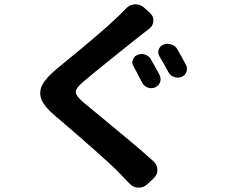

<svg xmlns="http://www.w3.org/2000/svg" viewBox="-20 -816 1040 888"><path d="M597.7 -508.8Q591.8 -518.6 591.8 -527.3Q591.8 -533.2 594.7 -540Q599.6 -555.7 615.2 -561.5Q625 -566.4 634.8 -566.4Q642.6 -566.4 650.4 -563.5Q668.9 -557.6 677.7 -542Q694.3 -513.7 717.8 -469.7Q722.7 -460 722.7 -450.2Q722.7 -443.4 720.7 -436.5Q714.8 -419.9 698.2 -412.1Q688.5 -408.2 679.7 -408.2Q670.9 -408.2 663.1 -411.1Q645.5 -418 636.7 -434.6Q613.3 -481.4 597.7 -508.8ZM717.8 -554.7Q711.9 -564.5 711.9 -574.2Q711.9 -580.1 713.9 -585.9Q718.8 -602.5 735.4 -609.4Q745.1 -613.3 755.9 -613.3Q763.7 -613.3 771.5 -610.4Q790 -605.5 799.8 -588.9Q816.4 -560.5 839.8 -516.6Q844.7 -507.8 844.7 -498Q844.7 -491.2 842.8 -484.4Q836.9 -467.8 820.3 -460.9Q811.5 -457 801.8 -457Q793.9 -457 785.2 -460Q767.6 -465.8 758.8 -482.4Q734.4 -528.3 717.8 -554.7ZM563.5 -777.3Q579.1 -793.9 602.5 -795.9Q605.5 -795.9 607.4 -795.9Q627.9 -795.9 643.6 -783.2L673.8 -755.9Q689.5 -742.2 689.5 -721.7Q689.5 -698.2 670.9 -683.6Q634.8 -655.3 628.9 -651.4Q625 -648.4 516.6 -561.5Q408.2 -474.6 369.1 -441.4Q340.8 -417 334 -403.8Q327.1 -390.6 334.5 -377Q341.8 -363.3 370.1 -338.9Q386.7 -325.2 453.1 -270.5Q519.5 -215.8 582.5 -163.1Q645.5 -110.4 690.4 -69.3Q708 -53.7 708 -30.3Q708 -6.8 690.4 8.8L660.2 37.1Q643.6 51.8 622.1 51.8Q621.1 51.8 619.1 51.8Q595.7 50.8 579.1 33.2Q575.2 29.3 558.1 11.2Q541 -6.8 532.2 -15.6Q478.5 -72.3 236.3 -279.3Q186.5 -320.3 171.9 -355.5Q166 -371.1 166 -385.7Q166 -405.3 175.8 -423.8Q193.4 -457 244.1 -499Q451.2 -667 524.4 -738.3Q547.9 -760.7 563.5 -777.3Z"/></svg>

Font: Gen Jyuu Gothic Monospace Bold
Style: Bold
Weight: 700
Designer: [Source Han Sans]
Ryoko NISHIZUKA  (kana & ideographs); Paul D. Hunt (Latin, Greek & Cyrillic); Wenlong ZHANG  (bopomofo
Version: Version 1.002.20150607